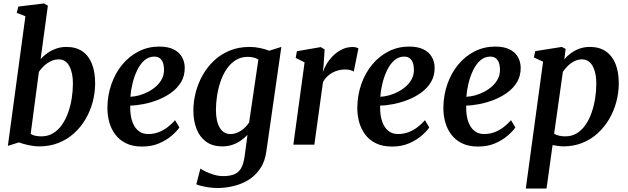

<svg xmlns="http://www.w3.org/2000/svg" viewBox="-20 -837 3635 1111"><path d="M215 -495Q231 -513 253.2 -529Q275.5 -545 303.5 -555.2Q331.5 -565.5 364 -565.5Q420 -565.5 457 -539.8Q494 -514 512.2 -467Q530.5 -420 530.5 -355Q530.5 -300.5 516.5 -247.5Q502.5 -194.5 475.2 -148Q448 -101.5 408.8 -66Q369.5 -30.5 319 -10.2Q268.5 10 208 10Q177.5 10 144.5 2.8Q111.5 -4.5 89.5 -13L25.5 7L127 -743L77 -762.5L86 -799L234 -817L257 -804ZM157.5 -62Q170 -54 186 -51Q202 -48 219.5 -48Q258 -48 287.8 -66.2Q317.5 -84.5 339 -115.5Q360.5 -146.5 374.5 -186Q388.5 -225.5 395.2 -269Q402 -312.5 402 -354Q402 -415 381.2 -454.2Q360.5 -493.5 319.5 -493.5Q294.5 -493.5 272.5 -482.2Q250.5 -471 233.2 -454.5Q216 -438 205 -421Z M1018 -99.5Q1004.5 -79 974.8 -53Q945 -27 901.8 -8Q858.5 11 803 11Q747.5 11 709 -8Q670.5 -27 646.8 -59Q623 -91 612.2 -130.8Q601.5 -170.5 601.5 -211.5Q602 -286 624.8 -350.5Q647.5 -415 688 -463.8Q728.5 -512.5 783 -540Q837.5 -567.5 901 -567.5Q952 -567.5 984.2 -551.5Q1016.5 -535.5 1032.5 -507.8Q1048.5 -480 1049 -446Q1049.5 -398.5 1028.2 -362.8Q1007 -327 971.5 -301.2Q936 -275.5 893.5 -259Q851 -242.5 809 -234.5Q767 -226.5 733.5 -226Q732.5 -192 738 -162.2Q743.5 -132.5 756 -110Q768.5 -87.5 788.8 -74.5Q809 -61.5 837.5 -61.5Q870.5 -61.5 898.8 -72.5Q927 -83.5 950.8 -101.8Q974.5 -120 993 -141.5ZM873.5 -509.5Q840 -509.5 815.2 -487.5Q790.5 -465.5 773.5 -430Q756.5 -394.5 746.8 -354Q737 -313.5 734.5 -277Q758 -278 785 -285.2Q812 -292.5 837.8 -306Q863.5 -319.5 884.5 -338.5Q905.5 -357.5 917.8 -382.2Q930 -407 929 -436.5Q928 -473 913.8 -491.2Q899.5 -509.5 873.5 -509.5Z M1521.5 37Q1513.5 98 1485 139.5Q1456.5 181 1416 205.2Q1375.5 229.5 1329.2 240.2Q1283 251 1239 251Q1216 251 1191.2 247.5Q1166.5 244 1146.2 239.2Q1126 234.5 1116 229.5L1139.5 138.5Q1148 145 1169 155.2Q1190 165.5 1217 173.8Q1244 182 1271.5 182Q1309 182 1334.5 172Q1360 162 1374.8 137Q1389.5 112 1395.5 67.5L1412 -56.5Q1396 -39.5 1374.5 -24.2Q1353 -9 1326 0.5Q1299 10 1267 10Q1209 10 1172 -17.5Q1135 -45 1117 -91.8Q1099 -138.5 1099 -197Q1099 -249 1112.5 -301.8Q1126 -354.5 1152.5 -401.8Q1179 -449 1218.2 -486Q1257.5 -523 1309.2 -544.2Q1361 -565.5 1424.5 -565.5Q1455 -565.5 1486.2 -558.8Q1517.5 -552 1538 -543.5L1608 -565.5ZM1475 -492.5Q1463 -500.5 1446.8 -504.2Q1430.5 -508 1413.5 -508Q1374 -508 1343.5 -488.8Q1313 -469.5 1291.2 -437.2Q1269.5 -405 1256 -365Q1242.5 -325 1236 -282.8Q1229.5 -240.5 1229.5 -201.5Q1229.5 -168.5 1235 -142.5Q1240.5 -116.5 1251.2 -98.5Q1262 -80.5 1277.2 -71Q1292.5 -61.5 1312 -61.5Q1335.5 -61.5 1356.5 -71Q1377.5 -80.5 1394 -96Q1410.5 -111.5 1421.5 -128Z M1677.5 0 1742.5 -476 1691 -502 1698 -540.5 1836 -564.5 1858.5 -551 1852.5 -461 1848 -419.5Q1856.5 -445 1872.5 -470.8Q1888.5 -496.5 1911 -517.8Q1933.5 -539 1961 -552Q1988.5 -565 2020.5 -565Q2031.5 -565 2040.5 -562.5Q2049.5 -560 2054 -557L2027 -422.5Q2022.5 -426.5 2009.5 -430.8Q1996.5 -435 1976 -435Q1958 -435 1939.8 -430.5Q1921.5 -426 1904.5 -417Q1887.5 -408 1873.2 -394.2Q1859 -380.5 1849 -362.5L1799 0Z M2464 -99.5Q2450.5 -79 2420.8 -53Q2391 -27 2347.8 -8Q2304.5 11 2249 11Q2193.5 11 2155 -8Q2116.5 -27 2092.8 -59Q2069 -91 2058.2 -130.8Q2047.5 -170.5 2047.5 -211.5Q2048 -286 2070.8 -350.5Q2093.5 -415 2134 -463.8Q2174.5 -512.5 2229 -540Q2283.5 -567.5 2347 -567.5Q2398 -567.5 2430.2 -551.5Q2462.5 -535.5 2478.5 -507.8Q2494.5 -480 2495 -446Q2495.5 -398.5 2474.2 -362.8Q2453 -327 2417.5 -301.2Q2382 -275.5 2339.5 -259Q2297 -242.5 2255 -234.5Q2213 -226.5 2179.5 -226Q2178.5 -192 2184 -162.2Q2189.5 -132.5 2202 -110Q2214.5 -87.5 2234.8 -74.5Q2255 -61.5 2283.5 -61.5Q2316.5 -61.5 2344.8 -72.5Q2373 -83.5 2396.8 -101.8Q2420.5 -120 2439 -141.5ZM2319.5 -509.5Q2286 -509.5 2261.2 -487.5Q2236.5 -465.5 2219.5 -430Q2202.5 -394.5 2192.8 -354Q2183 -313.5 2180.5 -277Q2204 -278 2231 -285.2Q2258 -292.5 2283.8 -306Q2309.5 -319.5 2330.5 -338.5Q2351.5 -357.5 2363.8 -382.2Q2376 -407 2375 -436.5Q2374 -473 2359.8 -491.2Q2345.5 -509.5 2319.5 -509.5Z M2962 -99.5Q2948.5 -79 2918.8 -53Q2889 -27 2845.8 -8Q2802.5 11 2747 11Q2691.5 11 2653 -8Q2614.5 -27 2590.8 -59Q2567 -91 2556.2 -130.8Q2545.5 -170.5 2545.5 -211.5Q2546 -286 2568.8 -350.5Q2591.5 -415 2632 -463.8Q2672.5 -512.5 2727 -540Q2781.5 -567.5 2845 -567.5Q2896 -567.5 2928.2 -551.5Q2960.5 -535.5 2976.5 -507.8Q2992.5 -480 2993 -446Q2993.5 -398.5 2972.2 -362.8Q2951 -327 2915.5 -301.2Q2880 -275.5 2837.5 -259Q2795 -242.5 2753 -234.5Q2711 -226.5 2677.5 -226Q2676.5 -192 2682 -162.2Q2687.5 -132.5 2700 -110Q2712.5 -87.5 2732.8 -74.5Q2753 -61.5 2781.5 -61.5Q2814.5 -61.5 2842.8 -72.5Q2871 -83.5 2894.8 -101.8Q2918.5 -120 2937 -141.5ZM2817.5 -509.5Q2784 -509.5 2759.2 -487.5Q2734.5 -465.5 2717.5 -430Q2700.5 -394.5 2690.8 -354Q2681 -313.5 2678.5 -277Q2702 -278 2729 -285.2Q2756 -292.5 2781.8 -306Q2807.5 -319.5 2828.5 -338.5Q2849.5 -357.5 2861.8 -382.2Q2874 -407 2873 -436.5Q2872 -473 2857.8 -491.2Q2843.5 -509.5 2817.5 -509.5Z M3022.5 254 3122.5 -480 3069.5 -504.5 3077 -541 3231 -565.5 3253 -554 3245.5 -494Q3261 -512.5 3283 -528.8Q3305 -545 3332.5 -555.2Q3360 -565.5 3392.5 -565.5Q3448.5 -565.5 3485.8 -539.8Q3523 -514 3541.8 -467Q3560.5 -420 3560.5 -355Q3560.5 -300 3546.2 -247Q3532 -194 3504.8 -147.8Q3477.5 -101.5 3438.5 -65.8Q3399.5 -30 3349.2 -10Q3299 10 3239.5 10Q3225 10 3208.8 7.5Q3192.5 5 3177.5 2.5L3142.5 254ZM3186.5 -63Q3200 -55 3216.2 -51.5Q3232.5 -48 3252 -48Q3289 -48 3318 -66Q3347 -84 3368.2 -114.8Q3389.5 -145.5 3403.2 -185Q3417 -224.5 3423.8 -268Q3430.5 -311.5 3430.5 -354Q3430.5 -395 3421 -426.5Q3411.5 -458 3393.5 -475.8Q3375.5 -493.5 3348 -493.5Q3324 -493.5 3302.8 -482.5Q3281.5 -471.5 3265 -455Q3248.5 -438.5 3237 -421.5Z"/></svg>

Font: Merriweather 24pt SemiBold
Style: Italic
Weight: 600
Italic angle: -7.8°
Version: Version 2.101